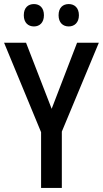

<svg xmlns="http://www.w3.org/2000/svg" viewBox="-20 -924 506 944"><path d="M97 -849C97 -812 119 -794 147 -794C175 -794 196 -813 196 -849C196 -886 175 -904 147 -904C119 -904 97 -887 97 -849ZM268 -849C268 -813 289 -794 318 -794C346 -794 368 -813 368 -849C368 -886 346 -904 318 -904C290 -904 268 -887 268 -849ZM234 -389 108 -714H0L182 -274V0H284V-277L466 -714H359Z"/></svg>

Font: Noto Sans Tamil Condensed Medium
Style: Regular
Weight: 500
Width: 3
Designer: Jelle Bosma - Monotype Design Team
Foundry: Monotype Imaging Inc.
Version: Version 2.004